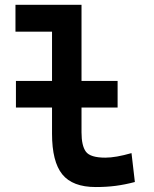

<svg xmlns="http://www.w3.org/2000/svg" viewBox="-20 -752 626 782"><path d="M44.9 -314V-422.4H191.9V-623H43V-732.4H312V-422.4H459V-314H312V-212.4Q312 -158.7 329.8 -134.3Q347.7 -109.9 409.2 -109.9Q451.2 -109.9 515.6 -128.4L529.3 -10.7Q488.8 0 451.2 4.9Q413.6 9.8 370.1 9.8Q275.4 9.8 233.6 -42Q191.9 -93.8 191.9 -207.5V-314Z"/></svg>

Font: Cascadia Code SemiBold
Style: Regular
Weight: 600
Monospace: yes
Designer: Aaron Bell
Foundry: Saja Typeworks
Version: Version 2404.023; ttfautohint (v1.8.4)